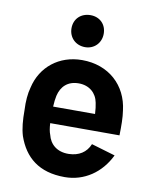

<svg xmlns="http://www.w3.org/2000/svg" viewBox="-83 -786 681 857"><g transform="rotate(10 257.5 -358.0)"><path d="M269 8C357 8 432 -43 472 -126L364 -158C348 -119 315 -98 269 -97C216 -96 183 -125 173 -167C168 -179 165 -197 164 -218H478C479 -261 479 -299 474 -330C461 -442 377 -520 256 -520C152 -520 72 -456 50 -359C42 -331 39 -295 41 -256C41 -210 44 -173 54 -140C86 -48 152 8 269 8ZM164 -293C165 -313 167 -329 170 -343C180 -386 209 -415 259 -415C307 -415 340 -386 348 -343C351 -330 353 -312 354 -293ZM184 -652C184 -610 215 -579 258 -579C299 -579 330 -610 330 -652C330 -695 300 -724 258 -724C215 -724 184 -695 184 -652Z"/></g></svg>

Font: Vanilla Cream
Style: Bold
Weight: 700
Designer: Jeremy Tribby, Jinavaṁso
Foundry: Tribby Type
Version: Version 1.422;Glyphs 3.1.2 (3151)